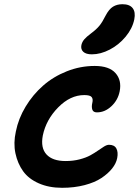

<svg xmlns="http://www.w3.org/2000/svg" viewBox="-20 -915 659 911"><path d="M416 -657.2Q388.2 -657.2 375.2 -669.2Q362.3 -681.2 366.2 -701.2Q369.6 -716.3 379.9 -728.3Q390.1 -740.2 411.1 -755.9Q437.5 -775.4 451.9 -793.2Q466.3 -811 481 -840.8Q497.1 -871.6 516.1 -883.3Q535.2 -895 561 -895Q595.2 -895 609.6 -876.2Q624 -857.4 617.2 -823.2Q608.4 -779.8 576.2 -741Q543.9 -702.1 500.7 -679.7Q457.5 -657.2 416 -657.2ZM274.9 -23.9Q211.9 -23.9 163.8 -45.2Q115.7 -66.4 89.6 -102.8Q63.5 -139.2 53.2 -187.7Q43 -236.3 55.2 -291Q67.4 -352.5 101.6 -409.2Q135.7 -465.8 184.3 -508.5Q232.9 -551.3 296.9 -576.7Q360.8 -602.1 429.2 -602.1Q498 -602.1 528.1 -568.1Q558.1 -534.2 547.9 -481.9Q539.6 -439.9 508.5 -410.9Q477.5 -381.8 439.9 -381.8Q422.4 -381.8 418 -395Q413.6 -408.2 418 -426.8Q422.4 -444.8 415 -454.3Q407.7 -463.9 379.9 -463.9Q313.5 -463.9 256.1 -405.5Q198.7 -347.2 183.1 -272Q171.9 -213.4 200.7 -182.1Q229.5 -150.9 291 -150.9Q327.1 -150.9 357.9 -158.9Q388.7 -167 408.9 -178.2Q429.2 -189.5 445.1 -200.7Q460.9 -211.9 474.1 -220Q487.3 -228 497.1 -228Q522.5 -228 532 -210.7Q541.5 -193.4 536.1 -165Q531.2 -139.6 512 -115.5Q492.7 -91.3 461.2 -70.3Q429.7 -49.3 381.1 -36.6Q332.5 -23.9 274.9 -23.9Z"/></svg>

Font: Shantell Sans Irregular Bouncy
Style: Italic
Weight: 600
Italic angle: -11.31°
Designer: Stephen Nixon, Anya Danilova, Shantell Martin
Foundry: Arrow Type
Version: Version 1.006;[9816181b4]